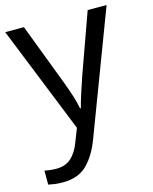

<svg xmlns="http://www.w3.org/2000/svg" viewBox="-116 -613 742 931"><g transform="rotate(-15 255.0 -148.0)"><path d="M1 -536H95L211 -231Q226 -191 238 -154.5Q250 -118 256 -85H260Q266 -110 279 -150.5Q292 -191 306 -232L415 -536H510L279 74Q251 150 206.5 195Q162 240 84 240Q60 240 42 237.5Q24 235 11 232V162Q22 164 37.5 166Q53 168 70 168Q116 168 144.5 142Q173 116 189 73L217 2Z"/></g></svg>

Font: Noto Sans Tifinagh Tawellemmet
Style: Regular
Weight: 400
Designer: JamraPatel
Foundry: JamraPatel LLC
Version: Version 2.006; ttfautohint (v1.8.4.7-5d5b)